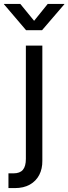

<svg xmlns="http://www.w3.org/2000/svg" viewBox="-67 -755 348 979"><path d="M64.9 -522.5H148.9V64.9Q149.4 105.5 133.1 137Q116.7 168.5 85.2 186.3Q53.7 204.1 7.8 204.1H-23.9V128.9H1.5Q34.7 128.9 49.8 110.8Q64.9 92.8 64.9 55.2ZM36.6 -734.9 106.9 -648.9 176.3 -734.9H261.2V-733.4L147.5 -601.1H65.9L-46.9 -733.4V-734.9Z"/></svg>

Font: Inter 28pt
Style: Regular
Weight: 400
Designer: Rasmus Andersson
Foundry: rsms
Version: Version 4.001;git-66647c0bb